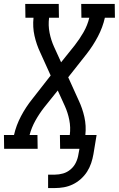

<svg xmlns="http://www.w3.org/2000/svg" viewBox="-47 -755 603 974"><path d="M197 199V131H231Q252 131 273 125Q294 119 311.5 104Q329 89 338.5 68.5Q348 48 351 27L356 0H258L257 -70H307Q312 -109 304.5 -146.5Q297 -184 282 -217L246 -296L177 -210Q152 -178 132.5 -143Q113 -108 103 -70H143L144 0H-26L-27 -70H24Q35 -119 59.5 -165.5Q84 -212 117 -253L210 -372L157 -489Q138 -529 128 -573.5Q118 -618 123 -665H82L81 -735H251L252 -665H202Q197 -626 204.5 -588.5Q212 -551 227 -518L263 -439L332 -525Q357 -557 377 -592Q397 -627 406 -665H366L365 -735H535L536 -665H485Q474 -616 449.5 -569.5Q425 -523 393 -482L299 -363L352 -246Q371 -206 381 -161.5Q391 -117 386 -70H443L427 27Q423 50 415.5 72.5Q408 95 395 115.5Q382 136 363 153Q344 170 322 180.5Q300 191 277 195Q254 199 231 199Z"/></svg>

Font: Iosevka Curly Slab
Style: Italic
Weight: 400
Italic angle: -9°
Monospace: yes
Designer: Belleve Invis
Foundry: Belleve Invis
Version: Version 22.1.2; ttfautohint (v1.8.4)